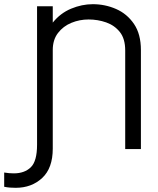

<svg xmlns="http://www.w3.org/2000/svg" viewBox="-96 -691 755 917"><path d="M81 0V-661H156V-583Q192 -628 243.5 -649.5Q295 -671 347 -671Q406 -671 458.5 -648Q511 -625 544 -576.5Q577 -528 577 -452V21H502V-450Q502 -506 476.5 -538Q451 -570 411 -584Q371 -598 327 -598Q284 -598 245 -582Q206 -566 181 -533.5Q156 -501 156 -452V19Q156 112 105.5 159Q55 206 -21 206Q-34 206 -48 205Q-62 204 -76 201V133Q-64 135 -52.5 136Q-41 137 -30 137Q21 137 51 108Q81 79 81 0Z"/></svg>

Font: Questrial
Style: Regular
Weight: 400
Designer: Joe Prince, Laura Meseguer
Foundry: Joe Prince, Laura Meseguer
Version: Version 2.000; ttfautohint (v1.8.3)